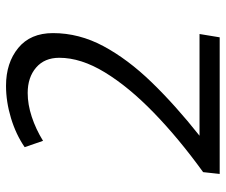

<svg xmlns="http://www.w3.org/2000/svg" viewBox="-76 -674 750 638"><g transform="rotate(-90 299.0 -355.0)"><path d="M46 -55Q158 -136 243.5 -219Q329 -302 377.5 -381.5Q426 -461 426 -533Q426 -582 393.5 -610Q361 -638 309 -638Q271 -638 230 -624.5Q189 -611 150 -587L129 -648Q171 -677 225.5 -693.5Q280 -710 333 -710Q409 -710 458.5 -669.5Q508 -629 508 -554Q508 -467 464.5 -386Q421 -305 344.5 -226Q268 -147 167 -67H505L494 0H40Z"/></g></svg>

Font: Georama
Style: Italic
Weight: 400
Italic angle: -9°
Designer: Jean-Baptiste Levee
Foundry: Production Type
Version: Version 1.000